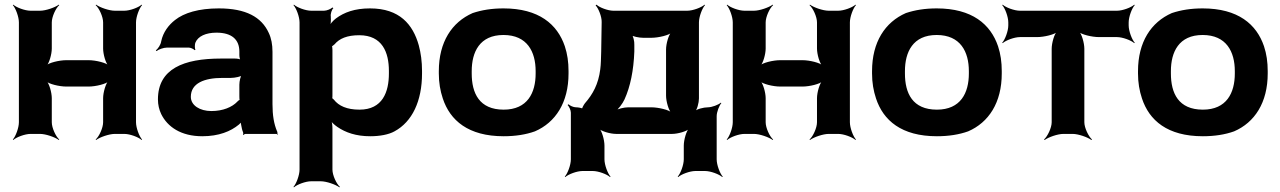

<svg xmlns="http://www.w3.org/2000/svg" viewBox="-20 -574 5485 823"><path d="M563 -50V-478C563 -502 577 -539 589 -552L587 -554C574 -542 537 -528 513 -528H472C448 -528 408 -542 392 -554L390 -552C405 -539 422 -502 422 -478V-366C422 -342 433 -302 446 -290L448 -292C436 -305 390 -316 360 -316H264C234 -316 188 -305 176 -292L178 -290C191 -302 202 -342 202 -366V-478C202 -502 219 -539 234 -552L232 -554C216 -542 176 -528 152 -528H111C87 -528 50 -542 37 -554L35 -552C47 -539 61 -502 61 -478V-50C61 -26 47 11 35 24L37 26C50 14 87 0 111 0H152C176 0 216 14 232 26L234 24C219 11 202 -26 202 -50V-153C202 -177 191 -217 178 -229L176 -227C188 -214 234 -203 264 -203H360C390 -203 436 -214 448 -227L446 -229C433 -217 422 -177 422 -153V-50C422 -26 405 11 390 24L392 26C408 14 448 0 472 0H513C537 0 574 14 587 26L589 24C577 11 563 -26 563 -50Z M1148 -128V-352C1148 -383 1143 -410 1132 -433C1101 -501 1034 -538 918 -538C832 -538 769 -519 730 -488C703 -467 679 -436 671 -397C669 -382 657 -365 648 -358L651 -355C659 -362 681 -370 696 -370H789C797 -370 810 -364 814 -359L818 -361C814 -366 815 -383 817 -390C828 -419 863 -434 908 -434C974 -434 1006 -404 1006 -353V-338C1006 -331 1008 -318 1012 -314L1014 -317C1010 -321 996 -323 987 -323H927C767 -323 657 -279 657 -148C657 -125 662 -104 671 -85C698 -30 756 10 847 10C918 10 969 -11 1004 -40C1008 -44 1015 -50 1016 -54L1012 -55C1011 -51 1013 -43 1014 -37C1016 -26 1018 -16 1022 -7C1023 -5 1023 1 1022 3L1024 5C1025 3 1029 0 1032 0H1164C1166 0 1169 2 1170 3L1172 1C1171 0 1168 -2 1168 -4C1168 -5 1170 -7 1170 -7L1168 -10C1154 -43 1148 -80 1148 -128ZM798 -159C798 -218 857 -240 933 -240H969C987 -240 1015 -246 1022 -253L1018 -256C1011 -249 1006 -225 1006 -211V-162C1006 -159 1006 -145 1008 -143L1010 -146C1008 -148 999 -141 997 -138C975 -115 936 -98 886 -98C837 -98 798 -122 798 -159Z M1398 -500V-503C1396 -514 1402 -533 1409 -539L1405 -542C1399 -536 1381 -528 1369 -528H1314C1290 -528 1253 -542 1240 -554L1238 -552C1250 -539 1264 -502 1264 -478V153C1264 177 1250 214 1238 227L1240 229C1253 217 1290 203 1314 203H1355C1379 203 1419 217 1435 229L1437 227C1422 214 1405 177 1405 153V-24C1405 -37 1403 -54 1398 -62L1395 -60C1399 -52 1414 -38 1426 -30C1461 -6 1506 10 1567 10C1608 10 1646 3 1671 -11C1747 -52 1789 -141 1789 -259V-270C1789 -310 1784 -347 1775 -380C1750 -469 1693 -538 1566 -538C1500 -538 1455 -521 1420 -495C1408 -486 1394 -470 1391 -461L1394 -460C1398 -469 1399 -487 1398 -500ZM1521 -104C1467 -104 1432 -120 1411 -147C1410 -149 1402 -155 1401 -154L1404 -151C1405 -152 1405 -165 1405 -168V-360C1405 -363 1404 -377 1403 -378L1401 -375C1402 -374 1412 -382 1414 -384C1435 -409 1468 -423 1520 -423C1619 -423 1647 -349 1647 -270V-259C1647 -180 1620 -104 1521 -104Z M1861 -269V-259C1861 -220 1867 -185 1878 -152C1909 -58 1987 10 2139 10C2189 10 2234 3 2273 -11C2361 -49 2417 -134 2417 -259V-269C2417 -308 2412 -343 2401 -376C2369 -470 2290 -538 2138 -538C2088 -538 2045 -531 2006 -518C1917 -479 1861 -394 1861 -269ZM2276 -269V-259C2276 -176 2241 -104 2139 -104C2034 -104 2002 -175 2002 -259V-269C2002 -351 2036 -424 2138 -424C2240 -424 2276 -352 2276 -269Z M2451 -114H2449C2438 -114 2423 -121 2417 -127L2413 -124C2419 -118 2427 -102 2427 -91V109C2427 133 2413 170 2401 183L2403 185C2416 173 2453 159 2477 159H2521C2545 159 2582 173 2595 185L2597 183C2585 170 2571 133 2571 109V50C2571 26 2560 -14 2547 -26L2545 -24C2557 -11 2597 0 2621 0H2861C2885 0 2925 -11 2937 -24L2935 -26C2922 -14 2911 26 2911 50V109C2911 133 2897 170 2885 183L2887 185C2900 173 2937 159 2961 159H3002C3026 159 3063 173 3076 185L3078 183C3066 170 3052 133 3052 109V-76C3052 -94 3063 -122 3072 -132L3070 -134C3060 -125 3032 -114 3014 -114C2996 -114 2965 -106 2956 -96L2958 -94C2968 -103 2976 -134 2976 -152V-478C2976 -502 2990 -539 3002 -552L3000 -554C2987 -542 2950 -528 2926 -528H2609C2586 -528 2549 -542 2537 -554L2533 -551C2545 -539 2560 -502 2559 -479L2557 -353C2556 -324 2556 -299 2553 -277C2545 -213 2521 -170 2487 -131C2483 -126 2473 -109 2475 -105L2479 -107C2477 -111 2457 -114 2451 -114ZM2699 -353V-382C2700 -396 2694 -421 2687 -428L2683 -425C2690 -418 2719 -412 2737 -412H2772C2802 -412 2849 -423 2861 -436L2859 -438C2846 -426 2835 -386 2835 -362V-164C2835 -140 2846 -100 2859 -88L2861 -90C2849 -103 2802 -114 2772 -114H2673C2654 -114 2627 -107 2615 -99L2617 -96C2629 -104 2649 -130 2657 -148C2682 -203 2696 -272 2699 -353Z M3623 -50V-478C3623 -502 3637 -539 3649 -552L3647 -554C3634 -542 3597 -528 3573 -528H3532C3508 -528 3468 -542 3452 -554L3450 -552C3465 -539 3482 -502 3482 -478V-366C3482 -342 3493 -302 3506 -290L3508 -292C3496 -305 3450 -316 3420 -316H3324C3294 -316 3248 -305 3236 -292L3238 -290C3251 -302 3262 -342 3262 -366V-478C3262 -502 3279 -539 3294 -552L3292 -554C3276 -542 3236 -528 3212 -528H3171C3147 -528 3110 -542 3097 -554L3095 -552C3107 -539 3121 -502 3121 -478V-50C3121 -26 3107 11 3095 24L3097 26C3110 14 3147 0 3171 0H3212C3236 0 3276 14 3292 26L3294 24C3279 11 3262 -26 3262 -50V-153C3262 -177 3251 -217 3238 -229L3236 -227C3248 -214 3294 -203 3324 -203H3420C3450 -203 3496 -214 3508 -227L3506 -229C3493 -217 3482 -177 3482 -153V-50C3482 -26 3465 11 3450 24L3452 26C3468 14 3508 0 3532 0H3573C3597 0 3634 14 3647 26L3649 24C3637 11 3623 -26 3623 -50Z M3718 -269V-259C3718 -220 3724 -185 3735 -152C3766 -58 3844 10 3996 10C4046 10 4091 3 4130 -11C4218 -49 4274 -134 4274 -259V-269C4274 -308 4269 -343 4258 -376C4226 -470 4147 -538 3995 -538C3945 -538 3902 -531 3863 -518C3774 -479 3718 -394 3718 -269ZM4133 -269V-259C4133 -176 4098 -104 3996 -104C3891 -104 3859 -175 3859 -259V-269C3859 -351 3893 -424 3995 -424C4097 -424 4133 -352 4133 -269Z M4818 -465V-478C4818 -502 4832 -539 4844 -552L4842 -554C4829 -542 4792 -528 4768 -528H4352C4328 -528 4291 -542 4278 -554L4276 -552C4288 -539 4302 -502 4302 -478V-465C4302 -441 4288 -404 4276 -391L4278 -389C4291 -401 4328 -415 4352 -415H4425C4455 -415 4502 -426 4514 -439L4512 -441C4499 -429 4488 -389 4488 -365V-50C4488 -26 4470 11 4455 24L4458 26C4474 14 4514 0 4538 0H4578C4602 0 4642 14 4658 26L4661 24C4646 11 4628 -26 4628 -50V-365C4628 -389 4617 -429 4604 -441L4602 -439C4614 -426 4661 -415 4691 -415H4768C4792 -415 4829 -401 4842 -389L4844 -391C4832 -404 4818 -441 4818 -465Z M4858 -269V-259C4858 -220 4864 -185 4875 -152C4906 -58 4984 10 5136 10C5186 10 5231 3 5270 -11C5358 -49 5414 -134 5414 -259V-269C5414 -308 5409 -343 5398 -376C5366 -470 5287 -538 5135 -538C5085 -538 5042 -531 5003 -518C4914 -479 4858 -394 4858 -269ZM5273 -269V-259C5273 -176 5238 -104 5136 -104C5031 -104 4999 -175 4999 -259V-269C4999 -351 5033 -424 5135 -424C5237 -424 5273 -352 5273 -269Z"/></svg>

Font: Asimov
Style: EdgeWide
Weight: 500
Designer: Google
Version: Version 2.000980: 2014